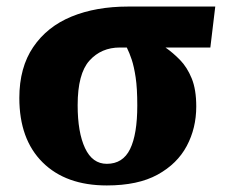

<svg xmlns="http://www.w3.org/2000/svg" viewBox="-20 -556 691 586"><path d="M306 10Q181 10 110 -60.5Q39 -131 39 -257Q39 -350 81.5 -412.5Q124 -475 198.5 -505.5Q273 -536 371 -536H637L622 -411H485Q508 -395 529.5 -373Q551 -351 565 -317Q579 -283 579 -231Q579 -165 550 -110.5Q521 -56 461 -23Q401 10 306 10ZM306 -56Q355 -56 377 -101Q399 -146 399 -234Q399 -287 394 -320Q389 -353 382 -374Q375 -395 367 -411H346Q289 -411 253 -371Q217 -331 217 -235Q217 -152 239.5 -104Q262 -56 306 -56Z"/></svg>

Font: Noto Serif ExtraBold
Style: Regular
Weight: 800
Designer: Monotype Design Team
Foundry: Monotype Imaging Inc.
Version: Version 2.014